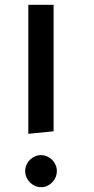

<svg xmlns="http://www.w3.org/2000/svg" viewBox="-20 -770 390 797"><path d="M202.5 -750V-225L97.5 -214.5V-750ZM84.5 -60Q84.5 -73.5 89.8 -85.5Q95 -97.5 104 -106.5Q113 -115.5 124.8 -120.8Q136.5 -126 150 -126Q163.5 -126 175.5 -120.8Q187.5 -115.5 196.5 -106.5Q205.5 -97.5 210.8 -85.5Q216 -73.5 216 -60Q216 -46.5 210.8 -34.2Q205.5 -22 196.8 -13Q188 -4 176.2 1.5Q164.5 7 151 7Q137 7 125 1.5Q113 -4 104 -13Q95 -22 89.8 -34.2Q84.5 -46.5 84.5 -60Z"/></svg>

Font: B612
Style: Regular
Weight: 400
Designer: Nicolas Chauveau, Thomas Paillot, Jonathan Favre-Lamarine, Jean-Luc Vinot
Foundry: AIRBUS
Version: Version 1.008